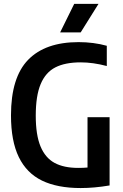

<svg xmlns="http://www.w3.org/2000/svg" viewBox="-20 -968 640 996"><path d="M548.5 -360V-6Q469 7.5 398.5 7.5Q277.5 7.5 197.8 -31.2Q118 -70 77.5 -153.2Q37 -236.5 37 -369.5Q37 -566.5 126.2 -658Q215.5 -749.5 387.5 -749.5Q465.5 -749.5 534 -730.5V-625.5Q462.5 -644.5 398.5 -644.5Q318 -644.5 267.2 -618.5Q216.5 -592.5 191 -532Q165.5 -471.5 165.5 -368Q165.5 -268 190.2 -208.5Q215 -149 263 -123Q311 -97 386 -97Q413.5 -97 434 -99V-360ZM292 -800 365 -948H491L398.5 -800Z"/></svg>

Font: Encode Sans Condensed SemiBold
Style: Regular
Weight: 600
Width: 3
Designer: Multiple Designers
Foundry: Impallari Type
Version: Version 2.000